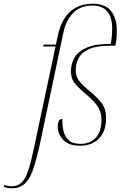

<svg xmlns="http://www.w3.org/2000/svg" viewBox="-144 -777 659 1037"><path d="M-79 240Q-100 240 -124 232L-120 222Q-112 225 -101.5 227Q-91 229 -81 229Q-48 229 -27 208.5Q-6 188 9 142.5Q24 97 39 24L156 -526H89L92 -536H158L168 -583Q180 -640 202.5 -675Q225 -710 252 -727.5Q279 -745 306 -751Q333 -757 355 -757Q425 -757 456 -717Q487 -677 487 -613Q487 -593 486 -576.5Q485 -560 479 -530H449Q375 -530 335 -511Q295 -492 280 -461.5Q265 -431 265 -397Q265 -369 279 -346.5Q293 -324 334 -290Q378 -255 403.5 -222.5Q429 -190 429 -137Q429 -69 391 -29.5Q353 10 288 10Q225 10 196 -23Q167 -56 168 -96Q169 -135 193 -135Q192 -99 199.5 -68Q207 -37 228.5 -18.5Q250 0 291 0Q342 0 373 -32.5Q404 -65 404 -134Q404 -164 389 -193Q374 -222 331 -259Q289 -294 264 -322Q239 -350 239 -393Q239 -430 257.5 -464Q276 -498 322.5 -519Q369 -540 454 -540Q458 -561 460 -584Q462 -607 462 -620Q462 -747 355 -747Q289 -747 250.5 -706.5Q212 -666 199 -604L70 8Q52 89 34 140.5Q16 192 -11 216Q-38 240 -79 240Z"/></svg>

Font: Noto Serif Display SemiCondensed Thin
Style: Italic
Weight: 100
Width: 4
Italic angle: -12°
Designer: Monotype Design Team
Foundry: Monotype Imaging Inc.
Version: Version 2.009